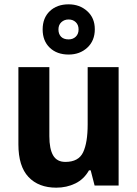

<svg xmlns="http://www.w3.org/2000/svg" viewBox="-20 -857 635 887"><path d="M528 -547V0H417L399 -70H391Q368 -29 328 -9.5Q288 10 240 10Q158 10 111.5 -39.5Q65 -89 65 -190V-547H208V-228Q208 -169 225.5 -139Q243 -109 282 -109Q343 -109 364 -153.5Q385 -198 385 -282V-547ZM297 -605Q243 -605 210 -636.5Q177 -668 177 -721Q177 -774 210 -805.5Q243 -837 297 -837Q348 -837 383 -805.5Q418 -774 418 -722Q418 -669 383.5 -637Q349 -605 297 -605ZM297 -675Q317 -675 330 -687.5Q343 -700 343 -721Q343 -742 330 -754.5Q317 -767 297 -767Q277 -767 263.5 -754.5Q250 -742 250 -721Q250 -700 262 -687.5Q274 -675 297 -675Z"/></svg>

Font: Noto Sans Hebrew SemiCondensed
Style: Bold
Weight: 700
Width: 4
Designer: Monotype Design Team
Foundry: Monotype Imaging Inc.
Version: Version 2.004; ttfautohint (v1.8.4.7-5d5b)